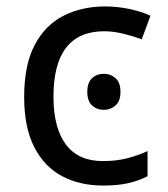

<svg xmlns="http://www.w3.org/2000/svg" viewBox="-20 -566 520 596"><path d="M300 10Q228 10 173 -19Q118 -48 86.5 -109Q55 -170 55 -265Q55 -364 87.5 -426Q120 -488 177 -517Q234 -546 306 -546Q346 -546 384.5 -537.5Q423 -529 447 -517L420 -444Q396 -453 364 -461Q332 -469 304 -469Q146 -469 146 -266Q146 -169 184.5 -117.5Q223 -66 299 -66Q342 -66 376 -75Q410 -84 438 -97V-19Q411 -5 378.5 2.5Q346 10 300 10ZM303 -337Q323 -337 338.5 -323.5Q354 -310 354 -281Q354 -252 338.5 -238.5Q323 -225 303 -225Q281 -225 266 -238.5Q251 -252 251 -281Q251 -310 266 -323.5Q281 -337 303 -337Z"/></svg>

Font: Noto Sans
Style: Regular
Weight: 400
Designer: Monotype Design Team
Foundry: Monotype Imaging Inc.
Version: Version 1.902